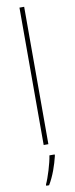

<svg xmlns="http://www.w3.org/2000/svg" viewBox="-107 -792 406 1046"><g transform="rotate(-10 96.0 -269.5)"><path d="M110 0V-760H84V0ZM134 68V61H105C99 103 75 181 59 214V221H75C103 175 122 118 134 68Z"/></g></svg>

Font: Noto Sans Gujarati UI SemiCondensed Thin
Style: Regular
Weight: 100
Width: 4
Designer: Jelle Bosma - Monotype Design Team, Universal Thirst
Foundry: Monotype Imaging Inc.
Version: Version 2.106